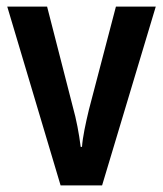

<svg xmlns="http://www.w3.org/2000/svg" viewBox="-20 -563 495 583"><path d="M164 0H290L453 -543H332L250 -230C240 -188 231 -147 229 -117H225C220 -157 212 -200 201 -239L123 -543H2Z"/></svg>

Font: Noto Sans Armenian Condensed SemiBold
Style: Regular
Weight: 600
Width: 3
Designer: Monotype Design Team
Foundry: Monotype Imaging Inc.
Version: Version 2.008